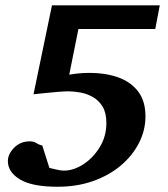

<svg xmlns="http://www.w3.org/2000/svg" viewBox="-20 -691 638 727"><path d="M585 -670.9 567.9 -581.1H276.9L242.2 -408.2Q257.8 -411.1 277.8 -413.1Q297.9 -415 320.8 -415Q378.9 -415 426.5 -398.4Q474.1 -381.8 502.4 -345.5Q530.8 -309.1 530.8 -250Q530.8 -198.2 506.6 -150.4Q482.4 -102.5 438.2 -64.9Q394 -27.3 333 -5.6Q272 16.1 198.2 16.1Q101.1 16.1 55.4 -11.7Q9.8 -39.6 9.8 -81.1Q9.8 -107.4 33.4 -131.6Q57.1 -155.8 92.8 -155.8Q107.9 -155.8 117.9 -149.2Q127.9 -142.6 140.1 -140.1L167 -55.2Q172.9 -53.7 192.1 -49.3Q211.4 -44.9 221.2 -44.9Q258.3 -44.9 295.4 -68.8Q332.5 -92.8 357.7 -133.8Q382.8 -174.8 382.8 -225.1Q382.8 -263.2 368.7 -286.9Q354.5 -310.5 332.3 -323.2Q310.1 -335.9 284.9 -340.6Q259.8 -345.2 237.8 -345.2Q224.1 -345.2 197.8 -343Q171.4 -340.8 145.5 -338.1Q119.6 -335.4 106.9 -334L176.8 -670.9Z"/></svg>

Font: Charis
Style: Bold Italic
Weight: 700
Italic angle: -11°
Designer: Walt Agee, Miriam Martin, Annie Olsen, Victor Gaultney, Lorna Priest, Alan Ward, Bob Hallissy, Martin Hosken, Sharon Cor
Foundry: SIL Global
Version: Version 7.000